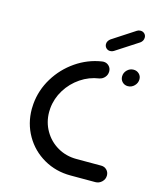

<svg xmlns="http://www.w3.org/2000/svg" viewBox="-106 -765 688 840"><g transform="rotate(15 238.0 -345.5)"><path d="M54.8 -237.8Q54.8 -249.3 55.9 -260.7Q61.5 -324.4 95.2 -379.6Q128.9 -434.8 182 -471.3Q235.2 -507.8 297.4 -517.4Q302.6 -518.1 304.8 -518.1Q319.3 -518.1 329.4 -508.1Q339.6 -498.1 339.6 -483.3Q339.6 -468.1 330 -456.9Q320.4 -445.6 305.6 -442.6Q261.1 -436.3 223 -410.6Q184.8 -384.8 160.6 -345.6Q136.3 -306.3 132.2 -260.7Q131.5 -249.6 131.5 -244.4Q131.5 -198.1 153.7 -159.6Q175.9 -121.1 214.4 -98.7Q253 -76.3 300.4 -76.3H412.6Q427.4 -76.3 437.6 -66.1Q447.8 -55.9 447.8 -40.7Q447.8 -24.1 435.4 -12Q423 0 406.3 0H293.7Q227 0 172.2 -31.5Q117.4 -63 86.1 -117.4Q54.8 -171.9 54.8 -237.8ZM399.6 -477Q399.6 -494.1 412 -506.3Q424.4 -518.5 441.1 -518.5Q455.9 -518.5 466.1 -508.7Q476.3 -498.9 476.3 -484.4Q476.3 -467.4 463.9 -454.8Q451.5 -442.2 434.4 -442.2Q419.6 -442.2 409.6 -452.2Q399.6 -462.2 399.6 -477ZM320 -570.7Q309.3 -570.7 302 -578Q294.8 -585.2 294.8 -595.9Q294.8 -603.3 298.7 -609.6Q302.6 -615.9 308.9 -620.4L410.7 -686.7Q417.4 -691.1 426.3 -691.1Q437 -691.1 444.3 -684.1Q451.5 -677 451.5 -666.7Q451.5 -658.9 448 -652.4Q444.4 -645.9 438.1 -641.5L335.9 -575.2Q328.9 -570.7 320 -570.7Z"/></g></svg>

Font: 26F Galaxy Sans
Style: Bold Italic
Weight: 700
Italic angle: -5°
Designer: C₂₉H₂₅N₃O₅
Version: Version 1.200